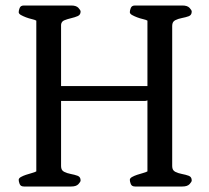

<svg xmlns="http://www.w3.org/2000/svg" viewBox="-20 -678 758 698"><path d="M48 -24Q48 -30 56 -34.5Q64 -39 74.5 -42.5Q85 -46 96 -49Q107 -52 112 -55V-603Q107 -606 96 -608.5Q85 -611 74.5 -615Q64 -619 56 -623.5Q48 -628 48 -634Q48 -640 51.5 -649Q55 -658 67 -658H239Q257 -658 265 -649.5Q273 -641 273 -636Q273 -624 262.5 -619.5Q252 -615 239 -612Q226 -609 214.5 -604.5Q203 -600 202 -588V-365H516V-603Q511 -606 500 -608.5Q489 -611 478.5 -615Q468 -619 460 -623.5Q452 -628 452 -634Q452 -640 455.5 -649Q459 -658 471 -658H643Q661 -658 669 -649.5Q677 -641 677 -636Q677 -623 666 -619Q655 -615 641.5 -612.5Q628 -610 617 -604.5Q606 -599 606 -584V-74Q606 -59 617 -53.5Q628 -48 641.5 -45.5Q655 -43 666 -39Q677 -35 677 -22Q677 -17 669 -8.5Q661 0 643 0H471Q459 0 455.5 -9Q452 -18 452 -24Q452 -30 460 -34.5Q468 -39 478.5 -42.5Q489 -46 500 -49Q511 -52 516 -55V-313Q510 -311 507 -311H202V-74Q202 -59 213 -53.5Q224 -48 237.5 -45.5Q251 -43 262 -39Q273 -35 273 -22Q273 -17 265 -8.5Q257 0 239 0H67Q55 0 51.5 -9Q48 -18 48 -24Z"/></svg>

Font: Asar
Style: Regular
Weight: 400
Designer: Eben Sorkin
Foundry: Eben Sorkin, Pria Ravichandran
Version: Version 1.003; ttfautohint (v1.3) -l 8 -r 50 -G 0 -x 0 -H 45